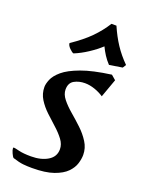

<svg xmlns="http://www.w3.org/2000/svg" viewBox="-141 -773 649 871"><g transform="rotate(20 184.0 -338.0)"><path d="M126 31Q104 31 84 29Q64 27 33 17Q28 13 21.5 -1.5Q15 -16 15 -24Q15 -28 18 -28Q23 -28 45 -22.5Q67 -17 104 -17Q153 -17 185 -36.5Q217 -56 217 -92Q217 -116 200.5 -138Q184 -160 160 -181.5Q136 -203 111.5 -226Q87 -249 70.5 -275.5Q54 -302 54 -334Q54 -349 63 -371Q72 -393 99 -416Q126 -439 180 -459Q234 -479 323 -491L345 -472L313 -383Q294 -396 269.5 -404.5Q245 -413 222 -413Q193 -413 170.5 -400.5Q148 -388 148 -356Q148 -333 166 -310.5Q184 -288 210.5 -265.5Q237 -243 263 -218.5Q289 -194 307 -165.5Q325 -137 325 -104Q325 -85 318 -62Q311 -39 290.5 -18Q270 3 230.5 17Q191 31 126 31ZM126 -522Q119 -523 106 -536Q93 -549 93 -560Q148 -597 182.5 -632Q217 -667 242 -707H266Q286 -661 310 -624.5Q334 -588 368 -554L358 -538L295 -528Q279 -545 267.5 -563Q256 -581 247 -600Q222 -577 190 -556Q158 -535 126 -522Z"/></g></svg>

Font: Julee
Style: Regular
Weight: 400
Designer: Julian Tunni
Foundry: Julian Tunni
Version: Version 1.002; ttfautohint (v1.8.4.7-5d5b);gftools[0.9.23]